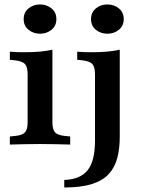

<svg xmlns="http://www.w3.org/2000/svg" viewBox="-20 -649 658 862"><path d="M104 -208.1V-314.5Q104 -348.4 92.3 -361.3Q80.6 -374.2 47.6 -378.2L24.2 -380.6V-416.9Q41.9 -415.3 57.7 -414.9Q73.4 -414.5 92.7 -414.5Q129 -414.5 159.7 -417.3Q190.3 -420.2 215.3 -425.8V-416.9V-208.1ZM159.7 -2.4Q121.8 -2.4 90.3 -1.6Q58.9 -0.8 24.2 0V-36.3L48.4 -38.7Q80.6 -41.9 92.3 -54.8Q104 -67.7 104 -100V-208.1H215.3V-100Q215.3 -67.7 227 -54.8Q238.7 -41.9 271 -38.7L295.2 -36.3V0Q261.3 -0.8 229.8 -1.6Q198.4 -2.4 159.7 -2.4ZM159.7 -497.6Q129.8 -497.6 108.1 -515.3Q86.3 -533.1 86.3 -562.9Q86.3 -593.5 108.1 -611.3Q129.8 -629 159.7 -629Q189.5 -629 211.3 -611.3Q233.1 -593.5 233.1 -562.9Q233.1 -533.1 211.3 -515.3Q189.5 -497.6 159.7 -497.6ZM406.5 -208.1V-314.5Q406.5 -348.4 394.8 -361.3Q383.1 -374.2 350 -378.2L326.6 -380.6V-416.9Q344.4 -415.3 359.7 -414.9Q375 -414.5 394.4 -414.5Q431.5 -414.5 461.7 -417.3Q491.9 -420.2 517.7 -425.8V-416.9V-208.1ZM268.5 192.7V158.9Q340.3 156.5 373.4 115.3Q406.5 74.2 406.5 -17.7V-208.1H517.7V-36.3Q517.7 16.9 506.9 59.3Q496 101.6 469 131.5Q441.9 161.3 393.1 177Q344.4 192.7 268.5 192.7ZM462.1 -497.6Q432.3 -497.6 410.5 -515.3Q388.7 -533.1 388.7 -562.9Q388.7 -593.5 410.5 -611.3Q432.3 -629 462.1 -629Q491.9 -629 513.7 -611.3Q535.5 -593.5 535.5 -562.9Q535.5 -533.1 513.7 -515.3Q491.9 -497.6 462.1 -497.6Z"/></svg>

Font: Playfair 9pt
Style: Bold
Weight: 700
Designer: Claus Eggers Sørensen
Foundry: Claus Eggers Sørensen
Version: Version 2.203